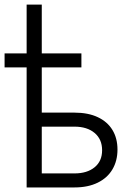

<svg xmlns="http://www.w3.org/2000/svg" viewBox="-23 -822 580 842"><path d="M334 -526.4H160.2V-328.1H303.7Q363.3 -328.1 405.5 -308.3Q447.8 -288.6 470 -252.2Q492.2 -215.8 492.2 -166Q492.2 -116.7 470 -79.1Q447.8 -41.5 405.3 -20.8Q362.8 0 303.7 0H93.8V-526.4H-2.9V-587.9H93.8V-801.8H160.2V-587.9H334ZM303.7 -61.5Q358.9 -61.5 391.8 -88.4Q424.8 -115.2 424.8 -163.1Q424.8 -211.4 391.8 -239Q358.9 -266.6 303.7 -266.6H160.2V-61.5Z"/></svg>

Font: Pretendard GOV Light
Style: Regular
Weight: 300
Designer: Base glyphs from Inter by Rasmus Andersson; Hangeul glyphs from Noto Sans CJK(Source Han Sans) by Jang Soo-young and Kan
Foundry: Kil Hyung-jin
Version: Version 1.309